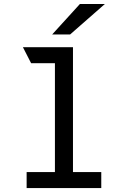

<svg xmlns="http://www.w3.org/2000/svg" viewBox="-20 -964 656 984"><path d="M261.5 0V-705L354 -722V0ZM116.5 0V-82H499V0ZM139.5 -640 97.5 -722H354L335.5 -640ZM247.5 -787.5 389.5 -943.5H517.5L339.5 -787.5Z"/></svg>

Font: Overpass Mono Medium
Style: Regular
Weight: 500
Monospace: yes
Designer: Delve Withrington, Dave Bailey
Foundry: Delve Fonts LLC
Version: Version 4.000